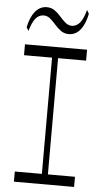

<svg xmlns="http://www.w3.org/2000/svg" viewBox="-62 -978 548 1017"><g transform="rotate(5 212.0 -470.0)"><path d="M196 -34V-696H228V-34ZM52 0V-54H372V0ZM47 -672V-730H377V-672ZM59 -802 48 -821Q59 -875 83.5 -905Q108 -935 144 -936Q170 -936 188 -923Q206 -910 221 -892.5Q236 -875 251.5 -862Q267 -849 286 -849Q310 -850 327.5 -870Q345 -890 359 -940L370 -920Q360 -868 336 -836.5Q312 -805 274 -804Q249 -804 231 -817Q213 -830 198 -847.5Q183 -865 167.5 -878Q152 -891 132 -891Q107 -890 90 -870Q73 -850 59 -802Z"/></g></svg>

Font: Savate ExtraLight
Style: Regular
Weight: 200
Designer: Max Esnée
Foundry: Plomb Type
Version: Version 2.000